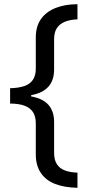

<svg xmlns="http://www.w3.org/2000/svg" viewBox="-20 -734 420 912"><path d="M348 158Q287 157 242.5 140Q198 123 174 87.5Q150 52 150 -1V-148Q150 -182 136 -202.5Q122 -223 95 -232.5Q68 -242 28 -242V-315Q68 -316 95 -325Q122 -334 136 -354.5Q150 -375 150 -408V-556Q150 -609 175 -644Q200 -679 245 -696.5Q290 -714 348 -714V-642Q314 -641 289 -631Q264 -621 250.5 -601Q237 -581 237 -548V-404Q237 -353 210 -322.5Q183 -292 128 -282V-276Q184 -266 210.5 -235.5Q237 -205 237 -154V-7Q237 25 250 45.5Q263 66 288 75.5Q313 85 348 86Z"/></svg>

Font: Noto Sans Canadian Aboriginal
Style: Regular
Weight: 400
Designer: Monotype Design Team, Typotheque's Kevin King
Foundry: Monotype Imaging Inc.
Version: Version 2.002